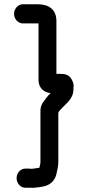

<svg xmlns="http://www.w3.org/2000/svg" viewBox="-20 -724 410 902"><path d="M87 -614H161V-347C161 -312 186 -289 218 -287C204 -274 193 -258 182 -243C173 -230 169 -215 170 -198V35C170 46 167 55 165 64C162 65 161 65 159 65C147 66 139 69 127 69C120 68 114 68 107 68H99C76 68 58 89 58 113C58 137 76 158 99 158H124C133 159 142 158 150 157L166 155C174 154 184 152 192 150C219 142 238 123 245 94C249 75 254 58 254 35V-195C256 -197 257 -199 258 -202C261 -205 265 -210 269 -214C290 -238 325 -259 325 -305C325 -310 325 -315 326 -320C326 -331 322 -342 315 -354C304 -371 289 -377 266 -377H245V-625C245 -680 209 -704 157 -704H87C65 -704 46 -683 46 -659C46 -635 65 -614 87 -614Z"/></svg>

Font: Electronic
Style: Circ
Weight: 900
Version: Version 1.011